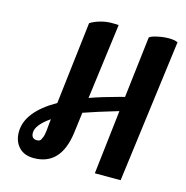

<svg xmlns="http://www.w3.org/2000/svg" viewBox="-111 -866 948 977"><g transform="rotate(15 362.5 -377.5)"><path d="M707 -753 609 0H473L512 -338L499 -334Q407 -307 332 -281L318 -171Q294 6 152 6Q101 6 73 -24.5Q45 -55 45 -103Q45 -210 196 -296L247 -730Q266 -743 297 -752Q328 -761 357 -761Q386 -761 395 -760L343 -362Q404 -384 497 -409L521 -415L559 -738Q565 -746 597.5 -753.5Q630 -761 659 -761Q688 -761 707 -753ZM115 -118Q115 -86 144 -86Q160 -86 165 -95.5Q170 -105 172.5 -111.5Q175 -118 177 -129Q179 -140 180 -148.5Q181 -157 182 -171Q183 -185 184 -193L186 -208Q115 -159 115 -118Z"/></g></svg>

Font: Lily Script One
Style: Regular
Weight: 400
Designer: Julia Petretta
Foundry: Julia Petretta
Version: Version 1.002;PS 001.001;hotconv 1.0.70;makeotf.lib2.5.58329